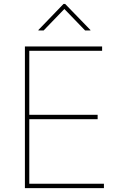

<svg xmlns="http://www.w3.org/2000/svg" viewBox="-20 -966 620 986"><path d="M107.9 0V-727.5H504.4V-705.1H130.4V-376.5H481.4V-354H130.4V-22.5H513.7V0ZM204.1 -809.6H177.2V-812L306.2 -945.8H314.5L444.3 -812V-809.6H417L310.5 -919.9Z"/></svg>

Font: Inter 17pt Thin
Style: Regular
Weight: 250
Version: Version 4.001;git-66647c0bb